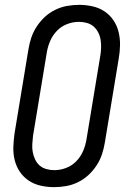

<svg xmlns="http://www.w3.org/2000/svg" viewBox="-20 -763 540 791"><path d="M203 8Q175 8 148 2Q121 -4 99 -18.5Q77 -33 62 -55Q47 -77 40.5 -103.5Q34 -130 35 -158Q36 -186 40 -214L97 -559Q101 -584 109 -608Q117 -632 131.5 -654Q146 -676 165 -693.5Q184 -711 207.5 -722.5Q231 -734 256 -738.5Q281 -743 306 -743Q334 -743 361 -737Q388 -731 410 -716.5Q432 -702 447 -680Q462 -658 468.5 -631.5Q475 -605 474.5 -577Q474 -549 469 -521L412 -176Q408 -151 400 -127Q392 -103 377.5 -81Q363 -59 344 -41.5Q325 -24 301.5 -12.5Q278 -1 253 3.5Q228 8 203 8ZM204 -62Q228 -62 252 -71Q276 -80 294 -98.5Q312 -117 322 -140Q332 -163 336 -187L393 -532Q396 -549 396.5 -566Q397 -583 394.5 -599Q392 -615 384.5 -629.5Q377 -644 365.5 -654Q354 -664 338 -668.5Q322 -673 305 -673Q281 -673 257 -664Q233 -655 215 -636.5Q197 -618 187 -595Q177 -572 173 -548L116 -203Q114 -186 113 -169Q112 -152 115 -136Q118 -120 125 -105.5Q132 -91 143.5 -81Q155 -71 171 -66.5Q187 -62 204 -62Z"/></svg>

Font: Iosevka Curly Slab
Style: Italic
Weight: 400
Italic angle: -9°
Monospace: yes
Designer: Belleve Invis
Foundry: Belleve Invis
Version: Version 22.1.2; ttfautohint (v1.8.4)